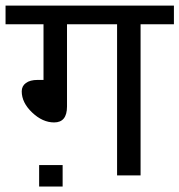

<svg xmlns="http://www.w3.org/2000/svg" viewBox="-35 -645 659 706"><path d="M195.3 -38.1V41H108.9V-38.1ZM395.5 0V-555.7H211.4V-253.4Q211.4 -194.8 164.1 -194.8Q121.6 -194.8 83.3 -231.2Q44.9 -267.6 44.9 -309.1Q44.9 -328.6 60.3 -339.8Q75.7 -351.1 103 -351.1H125V-555.7H-14.6V-624.5H604.5V-555.7H481.9V0Z"/></svg>

Font: Yantramanav
Style: Regular
Weight: 400
Version: Version 1.000;PS 1.0;hotconv 1.0.72;makeotf.lib2.5.5900; ttf